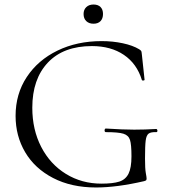

<svg xmlns="http://www.w3.org/2000/svg" viewBox="-20 -818 754 850"><path d="M49 -305Q49 -402 98.5 -477Q148 -552 234.5 -594Q321 -636 430 -636Q479 -636 523.5 -626.5Q568 -617 596 -600Q604 -595 605.5 -591.5Q607 -588 608 -577L620 -465Q620 -462 614.5 -461.5Q609 -461 608 -464Q586 -536 528.5 -575Q471 -614 387 -614Q261 -614 192 -541Q123 -468 123 -341Q123 -244 162.5 -167.5Q202 -91 272 -48Q342 -5 429 -5Q480 -5 508 -14Q536 -23 549 -49Q562 -75 562 -126Q562 -178 555.5 -198.5Q549 -219 526.5 -226Q504 -233 449 -233Q443 -233 443 -241Q443 -244 444.5 -246.5Q446 -249 448 -249Q526 -244 574 -244Q621 -244 672 -247Q674 -247 675.5 -244.5Q677 -242 677 -240Q677 -233 672 -233Q648 -234 638 -226.5Q628 -219 625 -196Q622 -173 622 -116Q622 -71 625.5 -52Q629 -33 629 -28Q629 -22 627 -20Q625 -18 618 -16Q497 12 405 12Q296 12 215 -30Q134 -72 91.5 -144Q49 -216 49 -305ZM350 -756Q350 -775 362 -786.5Q374 -798 394 -798Q414 -798 425 -787Q436 -776 436 -756Q436 -736 425 -724.5Q414 -713 394 -713Q374 -713 362 -724.5Q350 -736 350 -756Z"/></svg>

Font: Cormorant SC
Style: Regular
Weight: 400
Designer: Christian Thalmann (Catharsis Fonts)
Foundry: Catharsis Fonts
Version: Version 4.000